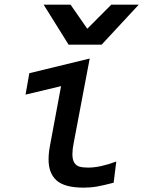

<svg xmlns="http://www.w3.org/2000/svg" viewBox="-20 -810 640 838"><path d="M192 -113.5Q192 -143.5 198.5 -176L246.5 -434L91.5 -397L108 -490.5L371.5 -554.5L301 -182.5Q296 -157 296 -137.5Q296 -112.5 304.5 -99.5Q313 -86.5 327.5 -82.5Q342 -78.5 365 -78.5Q416.5 -78.5 487.5 -105L476 -12.5Q432 -1 404 4Q376 9 345.5 9Q262.5 9 227.2 -22.2Q192 -53.5 192 -113.5ZM170.5 -789.5H288L361 -684.5L465.5 -789.5H585.5L423.5 -615H279.5Z"/></svg>

Font: JuliaMono Medium
Style: Italic
Weight: 500
Italic angle: -9°
Monospace: yes
Designer: cormullion
Foundry: corm
Version: Version 0.054; ttfautohint (v1.8.4)